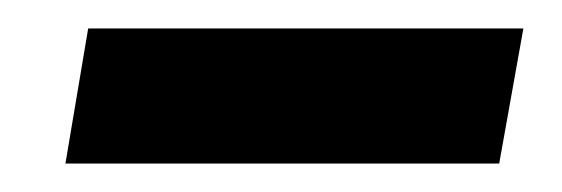

<svg xmlns="http://www.w3.org/2000/svg" viewBox="-20 -397 395 135"><path d="M331 -282H26L42 -377H348Z"/></svg>

Font: Open Sauce One Medium Italic
Style: Regular
Weight: 500
Italic angle: -10°
Designer: Alfredo Marco Pradil
Foundry: Creative Sauce Fz LLC
Version: Version 1.477